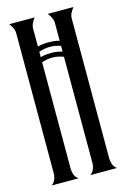

<svg xmlns="http://www.w3.org/2000/svg" viewBox="-108 -736 515 787"><g transform="rotate(-15 149.5 -342.0)"><path d="M10.7 0Q22 -8.3 26.9 -20.8Q31.7 -33.2 31.7 -46.4V-639.6Q31.7 -652.3 26.4 -663.3Q21 -674.3 13.7 -683.6H121.1Q114.3 -674.3 108.9 -663.3Q103.5 -652.3 103.5 -639.6V-564.5Q114.7 -567.9 126.2 -569.1Q137.7 -570.3 150.4 -570.3Q161.6 -570.3 173.1 -569.1Q184.6 -567.9 195.8 -564.5V-639.6Q195.8 -652.3 190.2 -663.3Q184.6 -674.3 177.2 -683.6H286.1Q278.8 -674.3 272.9 -663.3Q267.1 -652.3 267.1 -639.6V-46.4Q267.1 -33.2 271.7 -20.8Q276.4 -8.3 287.6 0H174.3Q186 -8.3 190.9 -20.8Q195.8 -33.2 195.8 -46.4V-496.6Q184.6 -501 172.6 -503.4Q160.6 -505.9 148.4 -505.9Q126 -505.9 103.5 -498V-46.4Q103.5 -33.2 108.2 -20.5Q112.8 -7.8 125 0ZM195.8 -542.5Q174.8 -550.8 150.4 -550.8Q137.7 -550.8 126.2 -548.6Q114.7 -546.4 103.5 -542.5V-519.5Q114.3 -522.9 126 -524.2Q137.7 -525.4 149.4 -525.4Q172.9 -525.4 195.8 -518.6Z"/></g></svg>

Font: XAYAX
Style: Regular
Weight: 400
Designer: Peter Wiegel
Foundry: Peter Wiegel
Version: Version 1.000 2009 initial release